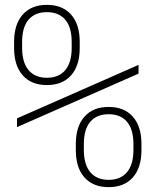

<svg xmlns="http://www.w3.org/2000/svg" viewBox="-20 -760 640 790"><path d="M173 -410Q109 -410 73.5 -450Q38 -490 38 -562V-588Q38 -660 73.5 -700Q109 -740 173 -740Q237 -740 272.5 -700Q308 -660 308 -588V-562Q308 -490 272.5 -450Q237 -410 173 -410ZM173 -440Q222 -440 248.5 -471.5Q275 -503 275 -563V-587Q275 -648 248.5 -679Q222 -710 173 -710Q124 -710 97.5 -679Q71 -648 71 -587V-563Q71 -503 97.5 -471.5Q124 -440 173 -440ZM427 10Q363 10 327.5 -30Q292 -70 292 -142V-168Q292 -240 327.5 -280Q363 -320 427 -320Q491 -320 526.5 -280Q562 -240 562 -168V-142Q562 -70 526.5 -30Q491 10 427 10ZM427 -20Q476 -20 502.5 -51.5Q529 -83 529 -143V-167Q529 -228 502.5 -259Q476 -290 427 -290Q378 -290 351.5 -259Q325 -228 325 -167V-143Q325 -83 351.5 -51.5Q378 -20 427 -20ZM50 -237V-273L550 -493V-457Z"/></svg>

Font: M PLUS Code Latin Expanded ExtraLight
Style: Regular
Weight: 250
Width: 7
Designer: Coji Morishita
Foundry: UNDERFOREST DESIGN
Version: Version 1.002; ttfautohint (v1.8.3)